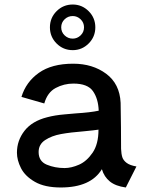

<svg xmlns="http://www.w3.org/2000/svg" viewBox="-20 -817 650 850"><path d="M584 -80 537 13Q492 7 466.5 -13.5Q441 -34 431 -68Q382 13 249 13Q178 13 134.5 -12Q91 -37 73 -72.5Q55 -108 55 -141Q55 -195 88.5 -238Q122 -281 189 -298Q223 -307 264.5 -310.5Q306 -314 315 -315Q380 -319 417 -327Q415 -380 391.5 -413.5Q368 -447 305 -447Q263 -447 226.5 -427.5Q190 -408 176 -359L75 -388Q95 -454 152 -494.5Q209 -535 304 -535Q390 -535 450 -490.5Q510 -446 514 -362Q515 -322 515.5 -255Q516 -188 516 -158Q517 -135 521.5 -121Q526 -107 540.5 -96Q555 -85 584 -80ZM419 -243H417L419 -242ZM416 -243Q396 -240 354 -236Q291 -231 250 -223.5Q209 -216 180 -197Q151 -178 151 -144Q151 -103 187 -88Q223 -73 266 -73Q296 -73 330 -88Q364 -103 390 -141Q416 -179 416 -243ZM201 -696Q201 -738 230.5 -767.5Q260 -797 302 -797Q343 -797 372.5 -767.5Q402 -738 402 -696Q402 -654 372.5 -624.5Q343 -595 302 -595Q260 -595 230.5 -624.5Q201 -654 201 -696ZM352 -696Q352 -717 337 -731.5Q322 -746 302 -746Q281 -746 266 -731.5Q251 -717 251 -696Q251 -675 266 -660.5Q281 -646 302 -646Q322 -646 337 -660.5Q352 -675 352 -696Z"/></svg>

Font: Shippori Antique
Style: Regular
Weight: 400
Designer: FONTDASU
Foundry: FONTDASU / Google Inc. / but / Adobe
Version: Version 2.001